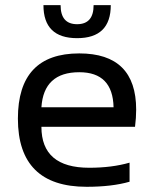

<svg xmlns="http://www.w3.org/2000/svg" viewBox="-20 -718 592 738"><path d="M284.7 -512.7Q503.4 -512.7 503.4 -296.4Q503.4 -265.6 499 -230.5H139.2Q139.2 -73.2 322.8 -73.2Q410.2 -73.2 478 -92.8V-19.5Q410.2 0 313 0Q48.8 0 48.8 -262.2Q48.8 -512.7 284.7 -512.7ZM139.2 -305.7H416.5Q413.6 -440.4 284.7 -440.4Q147.9 -440.4 139.2 -305.7ZM147 -698.2H212.9Q212.9 -625 276.4 -625Q339.8 -625 339.8 -698.2H405.8Q405.8 -571.3 276.4 -571.3Q147 -571.3 147 -698.2Z"/></svg>

Font: Sansation
Style: Regular
Weight: 400
Designer: Bernd Montag
Version: Version 1.301